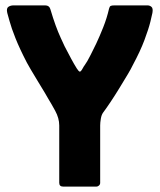

<svg xmlns="http://www.w3.org/2000/svg" viewBox="-20 -693 593 713"><path d="M363 -275Q357 -267 354.5 -252.5Q352 -238 352 -227V-14Q352 -8 347.5 -4Q343 0 338 0H215Q200 0 200 -14V-227Q200 -254 185 -281.5Q170 -309 160 -325Q157 -331 145.5 -350Q134 -369 120 -392Q106 -415 94.5 -434.5Q83 -454 80 -460Q53 -512 37.5 -551Q22 -590 15.5 -614.5Q9 -639 7 -645Q3 -662 11 -667.5Q19 -673 30 -673H148Q163 -673 167 -659Q177 -625 186.5 -599Q196 -573 205 -553.5Q214 -534 220 -521Q234 -494 244.5 -474.5Q255 -455 265 -439Q272 -428 276 -427Q280 -426 287 -439Q290 -445 294.5 -451Q299 -457 304.5 -466.5Q310 -476 317 -490Q325 -505 337.5 -531.5Q350 -558 363.5 -592Q377 -626 385 -661Q387 -669 391 -671Q395 -673 405 -673H528Q536 -673 542.5 -667.5Q549 -662 546 -645Q545 -639 538.5 -612.5Q532 -586 516.5 -544.5Q501 -503 473 -451Q467 -438 453.5 -415.5Q440 -393 423.5 -366Q407 -339 391 -315Q375 -291 363 -275Z"/></svg>

Font: Glory ExtraBold
Style: Regular
Weight: 800
Designer: Robert Leuschke
Foundry: Robert Leuschke
Version: Version 1.011